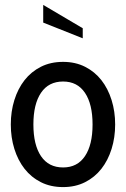

<svg xmlns="http://www.w3.org/2000/svg" viewBox="-20 -752 513 782"><path d="M237 10C270.3 10 300.2 3.3 326.5 -10C352.8 -23.3 375 -41.5 393 -64.5C411 -87.5 424.8 -114.5 434.5 -145.5C444.2 -176.5 449 -209.7 449 -245C449 -280.3 444.2 -313.5 434.5 -344.5C424.8 -375.5 411 -402.5 393 -425.5C375 -448.5 352.8 -466.7 326.5 -480C300.2 -493.3 270.3 -500 237 -500C203 -500 172.8 -493.3 146.5 -480C120.2 -466.7 98 -448.5 80 -425.5C62 -402.5 48.2 -375.5 38.5 -344.5C28.8 -313.5 24 -280.3 24 -245C24 -209.7 28.8 -176.5 38.5 -145.5C48.2 -114.5 62 -87.5 80 -64.5C98 -41.5 120.2 -23.3 146.5 -10C172.8 3.3 203 10 237 10ZM237 -420C275.7 -420 305.3 -404.7 326 -374C346.7 -343.3 357 -300.3 357 -245C357 -189.7 346.7 -146.7 326 -116C305.3 -85.3 275.7 -70 237 -70C197.7 -70 167.7 -85.3 147 -116C126.3 -146.7 116 -189.7 116 -245C116 -300.3 126.3 -343.3 147 -374C167.7 -404.7 197.7 -420 237 -420ZM156 -660 317 -596V-637L156 -732Z"/></svg>

Font: Cabin Condensed
Style: Regular
Weight: 400
Designer: Pablo Impallari
Foundry: Pablo Impallari. www.impallari.com Igino Marini. www.ikern.com
Version: Version 1.006